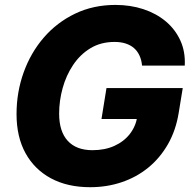

<svg xmlns="http://www.w3.org/2000/svg" viewBox="-20 -758 790 788"><path d="M350.1 10.3Q256.8 10.3 189.2 -26.1Q121.6 -62.5 84.7 -129.4Q47.9 -196.3 47.9 -289.6Q47.9 -379.4 76.9 -460.4Q106 -541.5 159.7 -603.8Q213.4 -666 288.1 -701.9Q362.8 -737.8 454.1 -737.8Q515.1 -737.8 568.1 -720.5Q621.1 -703.1 660.2 -670.4Q699.2 -637.7 720.2 -591.8Q741.2 -545.9 738.3 -488.8H563Q561 -511.2 552.7 -529.5Q544.4 -547.9 530.3 -560.3Q516.1 -572.8 496.1 -579.3Q476.1 -585.9 450.2 -585.9Q394 -585.9 351.6 -560.3Q309.1 -534.7 280.3 -491.7Q251.5 -448.7 237.1 -396.5Q222.7 -344.2 222.7 -291.5Q222.7 -218.8 257.8 -180.2Q293 -141.6 359.4 -141.6Q410.2 -141.6 449.2 -159.2Q488.3 -176.8 512.7 -208Q537.1 -239.3 543.5 -279.3L575.2 -269.5H396.5L417 -396.5H730L713.4 -294.9Q701.7 -222.7 669.2 -166Q636.7 -109.4 588.6 -70.1Q540.5 -30.8 479.7 -10.3Q418.9 10.3 350.1 10.3Z"/></svg>

Font: Inter 17pt ExtraBold
Style: Italic
Weight: 800
Italic angle: -9.3988°
Version: Version 4.001;git-66647c0bb